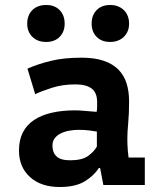

<svg xmlns="http://www.w3.org/2000/svg" viewBox="-20 -741 640 769"><path d="M90 -466Q130 -484 182.5 -497Q235 -510 307 -510Q359 -510 395.5 -497.5Q432 -485 454.5 -462Q477 -439 487 -407Q497 -375 497 -335Q497 -284 493.5 -248Q490 -212 490 -184Q490 -163 492 -137Q494 -123 495 -110H560V0H394L381 -68H376Q356 -37 319 -14.5Q282 8 219 8Q144 8 100 -32Q56 -72 56 -138Q56 -180 71.5 -210.5Q87 -241 116.5 -260.5Q146 -280 187.5 -289.5Q229 -299 280 -299Q298 -299 318 -297Q338 -295 367 -293Q369 -303 369 -313V-332Q369 -370 347 -386.5Q325 -403 282 -403Q231 -403 190 -390Q149 -377 121 -364ZM261 -99Q309 -99 333 -116.5Q357 -134 368 -154V-214Q358 -216 338 -218.5Q318 -221 295 -221Q276 -221 257 -217.5Q238 -214 223 -206.5Q208 -199 199 -187Q190 -175 190 -158Q190 -130 206.5 -114.5Q223 -99 261 -99ZM89 -646Q89 -680 109.5 -700.5Q130 -721 165 -721Q199 -721 219 -700.5Q239 -680 239 -646Q239 -614 219 -593.5Q199 -573 165 -573Q130 -573 109.5 -593.5Q89 -614 89 -646ZM347 -646Q347 -680 367 -700.5Q387 -721 421 -721Q455 -721 476 -700.5Q497 -680 497 -646Q497 -614 476 -593.5Q455 -573 421 -573Q387 -573 367 -593.5Q347 -614 347 -646Z"/></svg>

Font: PT Mono
Style: Bold
Weight: 700
Monospace: yes
Designer: A.Korolkova, I.Chaeva
Foundry: ParaType Ltd
Version: Version 1.000 OFL